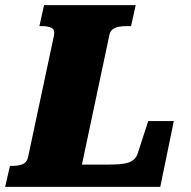

<svg xmlns="http://www.w3.org/2000/svg" viewBox="-56 -730 747 750"><path d="M474 -710 456 -628H438Q420 -628 406 -625Q392 -622 383 -614.5Q374 -607 371 -592L264 -87H359Q389 -87 410 -88.5Q431 -90 445.5 -95Q460 -100 469 -109Q478 -118 482 -131L523 -257H623L570 0H-36L-17 -82H-7Q16 -82 33 -89Q50 -96 54 -118L155 -592Q159 -614 145.5 -621Q132 -628 108 -628H98L116 -710Z"/></svg>

Font: Roboto Serif 20pt ExtraBold
Style: Italic
Weight: 800
Italic angle: -10°
Version: Version 1.007